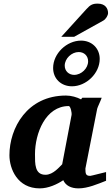

<svg xmlns="http://www.w3.org/2000/svg" viewBox="-20 -1027 616 1059"><path d="M565 -30V-78C555 -76 483 -57 478 -57C454 -57 451 -67 451 -97L516 -427C518 -436 534 -468 541 -488H434L427 -479C404 -491 373 -500 344 -500C129 -500 32 -320 32 -171C32 -96 76 12 199 12C247 12 294 -10 329 -33C342 -4 371 12 413 12C464 12 519 -12 565 -30ZM375 -394C328 -149 338 -201 323 -121C309 -108 274 -63 231 -63C171 -63 173 -124 173 -177C173 -291 231 -442 359 -442C370 -442 377 -400 375 -394ZM530 -702C530 -761 486 -803 427 -803C348 -803 273 -732 273 -652C273 -592 318 -551 377 -551C455 -551 530 -622 530 -702ZM466 -689C466 -650 429 -614 389 -614C360 -614 337 -635 337 -665C337 -704 375 -740 414 -740C444 -740 466 -719 466 -689ZM576 -955C576 -979 562 -1007 519 -1007C492 -1007 478 -1001 456 -976L318 -824H389L549 -913C564 -921 576 -942 576 -955Z"/></svg>

Font: Veleka
Style: Bold Italic
Weight: 700
Italic angle: -12°
Designer: Stefan Peev, Context Ltd, 2016; SIL International, 1997-2014.
Foundry: Stefan Peev, Context Ltd, 2016
Version: Version 5.000